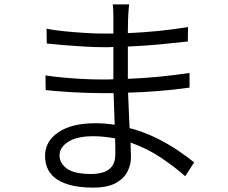

<svg xmlns="http://www.w3.org/2000/svg" viewBox="-20 -811 1040 874"><path d="M251 -104Q251 -67.9 284.4 -43.5Q317.9 -19 396 -19Q424.8 -19 449.7 -26.6Q474.6 -34.2 489.7 -53.7Q504.9 -73.2 504.9 -108.9Q504.9 -123 504.9 -141.6Q504.9 -160.2 503.9 -181.2Q480 -185.5 455.3 -188.2Q430.7 -190.9 404.8 -190.9Q330.1 -190.9 290.5 -165.5Q251 -140.1 251 -104ZM567.9 -791Q566.4 -778.3 565.2 -762.9Q564 -747.6 563 -725.1Q563 -715.3 562.5 -698.5Q562 -681.6 562 -660.2Q630.4 -663.1 699.7 -669.9Q769 -676.8 835.9 -688L835 -622.1Q773.4 -615.2 703.6 -608.6Q633.8 -602.1 562 -599.1Q562 -565.9 562 -531.7Q562 -497.6 562 -470.2Q562 -465.3 562 -460.9Q562 -456.5 562 -452.1Q705.1 -458 842.8 -479V-412.1Q771 -402.3 702.6 -396.7Q634.3 -391.1 563 -389.2Q564.5 -347.7 566.4 -306.6Q568.4 -265.6 569.8 -228Q637.2 -210 693.4 -181.9Q749.5 -153.8 792.7 -124.3Q835.9 -94.7 863.8 -71.8L823.2 -8.8Q777.8 -49.3 714.6 -92Q651.4 -134.8 574.2 -162.1Q574.7 -141.1 575.4 -124Q576.2 -106.9 576.2 -95.2Q576.2 -61.5 560.1 -29.8Q543.9 2 506.6 22.5Q469.2 43 403.8 43Q297.4 43 241.2 6.6Q185.1 -29.8 185.1 -101.1Q185.1 -168 245.8 -209Q306.6 -250 413.1 -250Q436 -250 458.3 -248.3Q480.5 -246.6 502 -243.2Q500.5 -278.8 499.5 -315.9Q498.5 -353 497.1 -387.2Q483.4 -387.2 468.8 -387.2Q454.1 -387.2 439.9 -387.2Q404.8 -387.2 359.9 -388.9Q314.9 -390.6 269.5 -393.8Q224.1 -397 188 -400.9L187 -467.8Q223.1 -461.9 269 -457.8Q314.9 -453.6 360.4 -451.4Q405.8 -449.2 439.9 -449.2Q454.1 -449.2 468 -449.2Q481.9 -449.2 496.1 -450.2Q496.1 -455.1 496.1 -460.2Q496.1 -465.3 496.1 -470.2V-597.2Q484.9 -596.2 473.1 -596.2Q461.4 -596.2 450.2 -596.2Q414.6 -596.2 366.2 -598.9Q317.9 -601.6 271 -605.5Q224.1 -609.4 192.9 -612.8L191.9 -680.2Q223.6 -673.8 271 -668.9Q318.4 -664.1 366.7 -661.1Q415 -658.2 449.2 -658.2Q460.9 -658.2 472.4 -658.2Q483.9 -658.2 496.1 -658.2V-731.9Q496.1 -744.6 495.4 -763.4Q494.6 -782.2 493.2 -791Z"/></svg>

Font: Shanggu Mono N
Style: Regular
Weight: 350
Designer: GuiWonder
Version: Version 1.021